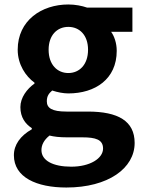

<svg xmlns="http://www.w3.org/2000/svg" viewBox="-20 -594 637 857"><path d="M276 243C463 243 581 157 581 44C581 -54 507 -96 372 -96H277C211 -96 189 -112 189 -142C189 -165 198 -177 213 -190C237 -182 263 -177 285 -177C405 -177 501 -241 501 -367C501 -402 490 -433 476 -452H571V-560H369C346 -568 316 -574 285 -574C166 -574 59 -503 59 -372C59 -306 95 -253 134 -225V-221C100 -197 71 -158 71 -116C71 -70 93 -41 122 -22V-17C71 12 42 52 42 99C42 198 144 243 276 243ZM285 -268C236 -268 197 -305 197 -372C197 -437 235 -474 285 -474C335 -474 373 -437 373 -372C373 -305 334 -268 285 -268ZM298 150C217 150 165 123 165 76C165 53 176 31 201 11C221 16 245 19 279 19H347C407 19 440 29 440 69C440 113 382 150 298 150Z"/></svg>

Font: Noto Sans JP
Style: Bold
Weight: 700
Designer: Ryoko NISHIZUKA  (kana, bopomofo & ideographs); Paul D. Hunt (Latin, Greek & Cyrillic); Sandoll Communications , Soo-you
Foundry: Adobe
Version: Version 2.002;hotconv 1.0.116;makeotfexe 2.5.65601